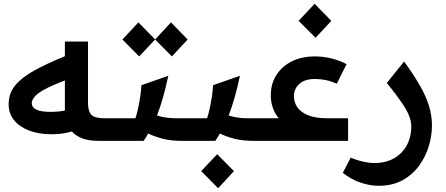

<svg xmlns="http://www.w3.org/2000/svg" viewBox="-20 -749 2373 1021"><path d="M253 -35Q188 -35 137 -54Q86 -73 56 -108.5Q26 -144 26 -194Q26 -252 60 -294Q94 -336 160.5 -373Q227 -410 325 -450V-528H448V-202Q448 -158 465.5 -139Q483 -120 536 -120H572V0H504Q450 0 415.5 -14Q381 -28 362 -50Q314 -35 253 -35ZM149 -201Q149 -178 173.5 -166Q198 -154 251 -154Q265 -154 284 -155.5Q303 -157 325 -161Q325 -165 325 -170V-321Q254 -294 216 -273Q178 -252 163.5 -234Q149 -216 149 -201Z M572 -120H700Q706 -136 713 -167Q720 -198 725.5 -233.5Q731 -269 732 -296L875 -346Q862 -285 847.5 -233.5Q833 -182 815 -135Q860 -120 917 -120H953V0H947Q887 0 844 -11.5Q801 -23 768 -39Q757 -19 744 0H572Q542 0 542 -61Q542 -120 572 -120ZM720 -449 631 -539 716 -630 805 -539ZM894 -449 805 -539 889 -630 978 -539Z M953 -120H1081Q1087 -136 1094 -167Q1101 -198 1106.5 -233.5Q1112 -269 1113 -296L1256 -346Q1243 -285 1228.5 -233.5Q1214 -182 1196 -135Q1241 -120 1298 -120H1334V0H1328Q1268 0 1225 -11.5Q1182 -23 1149 -39Q1138 -19 1125 0H953Q923 0 923 -61Q923 -120 953 -120ZM1140 252 1050 161 1135 71 1224 161Z M1334 -120H1462Q1443 -143 1431.5 -174Q1420 -205 1420 -242Q1420 -304 1450 -350.5Q1480 -397 1532.5 -423Q1585 -449 1655 -449Q1700 -449 1743.5 -438Q1787 -427 1823 -408L1771 -304Q1742 -317 1713.5 -323Q1685 -329 1655 -329Q1601 -329 1572 -303Q1543 -277 1543 -236Q1543 -206 1560.5 -179.5Q1578 -153 1617.5 -136.5Q1657 -120 1721 -120H1831V0H1334Q1304 0 1304 -61Q1304 -120 1334 -120ZM1658 -548 1568 -638 1653 -729 1742 -638Z M1992 239Q1949 239 1898.5 222.5Q1848 206 1803 170L1845 89Q1877 103 1910.5 110.5Q1944 118 1971 118Q2030 118 2074 93.5Q2118 69 2142.5 25Q2167 -19 2167 -77Q2167 -104 2155.5 -133.5Q2144 -163 2115.5 -204.5Q2087 -246 2037 -308L2129 -422Q2181 -350 2213.5 -293Q2246 -236 2261.5 -185Q2277 -134 2277 -81Q2277 -30 2261 25.5Q2245 81 2210.5 129.5Q2176 178 2122 208.5Q2068 239 1992 239Z"/></svg>

Font: Readex Pro Medium
Style: Regular
Weight: 500
Designer: Bonnie Shaver-Troup, Thomas Jockin
Foundry: Lexend
Version: Version 1.204; ttfautohint (v1.8.4.7-5d5b)